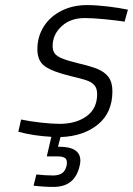

<svg xmlns="http://www.w3.org/2000/svg" viewBox="-20 -529 523 755"><path d="M187 -348Q187 -330 195 -319Q203 -308 223.5 -299.5Q244 -291 284 -281Q336 -269 364 -257.5Q392 -246 407 -225.5Q422 -205 422 -170Q422 -86 365 -39.5Q308 7 218 10L208 48H213Q296 48 296 103Q296 112 293 124Q283 166 257.5 186Q232 206 190 206Q152 206 112 201L123 157Q157 161 189 161Q211 161 224 152Q237 143 242 122Q243 118 243 110Q243 96 233.5 91Q224 86 208 86H164L182 9Q110 5 52 -11L63 -59Q96 -52 140 -47Q184 -42 214 -42Q279 -42 320.5 -72Q362 -102 362 -159Q362 -181 351.5 -193.5Q341 -206 320.5 -213Q300 -220 257 -230Q187 -247 157 -268Q127 -289 127 -335Q127 -385 152 -424.5Q177 -464 221.5 -486.5Q266 -509 322 -509Q359 -509 404.5 -503.5Q450 -498 483 -491L470 -444Q436 -449 390.5 -453.5Q345 -458 313 -458Q257 -458 222 -425.5Q187 -393 187 -348Z"/></svg>

Font: Cairo Light
Style: Italic
Weight: 300
Italic angle: -13°
Designer: Mohamed Gaber, Accademia di Belle Arti di Urbino and others
Foundry: Kief Type Foundry, Accademia di Belle Arti di Urbino and others
Version: Version 3.011